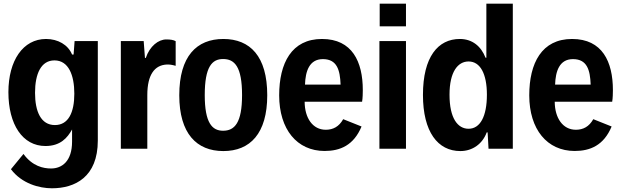

<svg xmlns="http://www.w3.org/2000/svg" viewBox="-20 -804 3361 1038"><path d="M383.3 -582 377.9 -509.3H369.6C348.1 -562 293 -593.3 229 -593.3C104.5 -593.3 25.4 -476.6 25.4 -305.7C25.4 -130.4 102.5 -14.6 225.6 -14.6C306.6 -14.6 344.2 -58.6 369.6 -104V-38.6C369.6 67.9 314.9 106.9 255.9 106.9C214.4 106.9 155.3 94.7 106.9 28.3L39.1 110.8C97.7 188.5 191.9 213.9 260.7 213.9C384.8 213.9 508.8 153.8 508.8 -44.4V-582ZM276.9 -127.9C201.2 -127.9 169.4 -201.2 169.4 -302.2C169.4 -404.8 201.7 -477.5 274.4 -477.5C351.1 -477.5 381.8 -397 381.8 -297.4C381.8 -196.3 350.1 -127.9 276.9 -127.9Z M633.3 0H776.4V-290C776.4 -401.9 816.9 -451.7 880.9 -455.1C894.5 -456.1 911.1 -453.6 929.7 -448.2V-581.5C917.5 -588.4 900.9 -590.8 878.9 -590.8C836.4 -590.8 789.6 -554.7 768.1 -490.7H763.7L756.8 -582H633.3Z M1187.5 12.7C1332 12.7 1424.8 -82 1424.8 -289.1C1424.8 -500 1332 -593.3 1187.5 -593.3C1043 -593.3 949.2 -500 949.2 -289.1C949.2 -82 1043 12.7 1187.5 12.7ZM1186 -97.2C1126.5 -97.2 1086.9 -140.1 1086.9 -290C1086.9 -443.4 1126.5 -484.9 1186 -484.9C1248.5 -484.9 1288.6 -443.4 1288.6 -290C1288.6 -140.1 1248.5 -97.2 1186 -97.2Z M1941.4 -316.9C1941.4 -470.2 1884.3 -593.3 1720.7 -593.3C1556.6 -593.3 1489.3 -462.9 1489.3 -288.6C1489.3 -104.5 1585.9 12.2 1734.9 12.2C1818.8 12.2 1892.1 -18.1 1934.6 -120.1L1835.4 -159.7C1813 -119.6 1781.2 -102.5 1741.2 -102.5C1670.4 -102.5 1627.4 -166 1627 -253.9H1937.5C1940.9 -272.9 1941.4 -300.8 1941.4 -316.9ZM1725.6 -484.4C1801.8 -484.4 1818.4 -425.8 1821.3 -346.7H1628.9C1631.3 -417.5 1651.4 -484.4 1725.6 -484.4Z M2032.7 -661.6H2174.8V-784.2H2032.7ZM2031.2 0H2174.8V-582H2031.2Z M2609.4 -784.2V-491.7H2605C2580.6 -554.7 2532.7 -593.3 2465.8 -593.3C2348.1 -593.3 2266.6 -496.6 2266.6 -291C2266.6 -91.3 2346.7 12.7 2468.8 12.7C2534.7 12.7 2588.9 -26.4 2611.3 -88.4H2616.2L2621.1 0H2752.4V-784.2ZM2513.2 -107.9C2455.1 -107.9 2410.2 -163.6 2410.2 -292C2410.2 -416.5 2455.6 -471.7 2513.2 -471.7C2576.2 -471.7 2612.3 -405.3 2612.3 -292C2612.3 -175.3 2576.2 -107.9 2513.2 -107.9Z M3293.5 -316.9C3293.5 -470.2 3236.3 -593.3 3072.8 -593.3C2908.7 -593.3 2841.3 -462.9 2841.3 -288.6C2841.3 -104.5 2938 12.2 3086.9 12.2C3170.9 12.2 3244.1 -18.1 3286.6 -120.1L3187.5 -159.7C3165 -119.6 3133.3 -102.5 3093.3 -102.5C3022.5 -102.5 2979.5 -166 2979 -253.9H3289.6C3293 -272.9 3293.5 -300.8 3293.5 -316.9ZM3077.6 -484.4C3153.8 -484.4 3170.4 -425.8 3173.3 -346.7H2981C2983.4 -417.5 3003.4 -484.4 3077.6 -484.4Z"/></svg>

Font: Decalotype SemiBold
Style: Regular
Weight: 600
Designer: Alfredo Marco Pradil
Foundry: Alfredo Marco Pradil
Version: Version 1.0